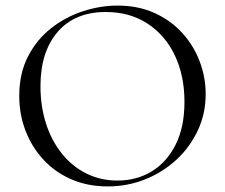

<svg xmlns="http://www.w3.org/2000/svg" viewBox="-20 -656 806 688"><path d="M366 12Q294 12 235.5 -13.5Q177 -39 135.5 -84Q94 -129 71.5 -187.5Q49 -246 49 -312Q49 -393 80.5 -454Q112 -515 164 -555.5Q216 -596 278 -616Q340 -636 401 -636Q475 -636 533.5 -609.5Q592 -583 633 -538Q674 -493 695.5 -436Q717 -379 717 -319Q717 -249 689 -189Q661 -129 612.5 -84Q564 -39 500.5 -13.5Q437 12 366 12ZM401 -9Q469 -9 523 -41.5Q577 -74 609 -137Q641 -200 641 -291Q641 -385 606.5 -457.5Q572 -530 508.5 -571.5Q445 -613 359 -613Q248 -613 186.5 -541.5Q125 -470 125 -347Q125 -276 144.5 -214.5Q164 -153 201 -106.5Q238 -60 289 -34.5Q340 -9 401 -9Z"/></svg>

Font: Cormorant Garamond Light
Style: Regular
Weight: 400
Version: Version 4.001